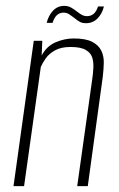

<svg xmlns="http://www.w3.org/2000/svg" viewBox="-20 -634 405 654"><path d="M26 0 95 -495H124L122 -445Q139 -477 169.5 -490Q200 -503 231 -503Q272 -503 294 -491.5Q316 -480 325 -461.5Q334 -443 333.5 -420Q333 -397 330 -372L279 0H243L294 -363Q297 -383 298 -403Q299 -423 294 -438.5Q289 -454 272 -464Q255 -474 220 -474Q188 -474 167.5 -462.5Q147 -451 136 -435.5Q125 -420 119 -406L62 0ZM273 -555Q261 -555 253 -559Q245 -563 233 -573Q226 -578 217 -584.5Q208 -591 196 -591Q184 -591 174.5 -583Q165 -575 159 -556H139Q145 -581 160.5 -597.5Q176 -614 199 -614Q212 -614 222.5 -608Q233 -602 243 -594Q252 -587 259.5 -583Q267 -579 277 -579Q289 -579 298.5 -586.5Q308 -594 314 -612H334Q328 -587 312 -571Q296 -555 273 -555Z"/></svg>

Font: Alumni Sans Thin ExtraLight
Style: Italic
Weight: 250
Italic angle: -8°
Version: Version 1.016